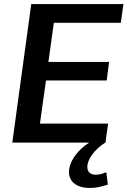

<svg xmlns="http://www.w3.org/2000/svg" viewBox="-20 -707 632 952"><path d="M41 0H422C363 38 322 95 322 147C322 218 408 246 515 208L507 147C451 171 413 159 413 121C413 83 448 34 502 0H503L504 -1H503L516 -94H178L208 -308H509L521 -400H220L247 -594H579L592 -687H135Z"/></svg>

Font: Ronzino Medium
Style: Italic
Weight: 500
Italic angle: -7.99998°
Designer: Nunzio Mazzaferro
Foundry: Collletttivo
Version: Version 1.000;Glyphs 3.3 (3337)